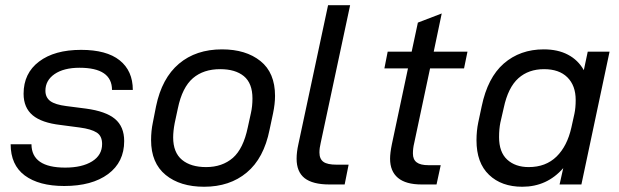

<svg xmlns="http://www.w3.org/2000/svg" viewBox="-20 -710 2381 739"><path d="M75.2 -34.7Q21 -75.2 21 -154.8H101.1Q101.6 -64.9 231 -64.9Q295.9 -64.9 334.5 -88.9Q373 -112.8 373 -155.8Q373 -186.5 352.5 -199.7Q331.1 -213.4 287.1 -219.2L212.9 -229Q140.6 -237.3 106 -266.1Q70.8 -295.4 70.8 -349.1Q70.8 -428.2 130.4 -473.1Q189.9 -518.1 292 -518.1Q390.1 -518.1 440.4 -478Q491.2 -437.5 491.2 -363.8H411.1Q411.1 -449.2 286.1 -449.2Q225.6 -449.2 189.9 -424.8Q154.8 -400.4 154.8 -360.8Q154.8 -335 173.8 -320.8Q192.9 -307.1 234.9 -301.8L311 -292Q387.2 -281.7 422.4 -252.4Q458 -222.7 458 -167Q458 -85.9 396 -40Q334 5.9 227.1 5.9Q129.9 5.9 75.2 -34.7Z M617.7 -36.6Q561.5 -82.5 561.5 -170.9Q561.5 -206.1 568.4 -238.8L580.6 -300.8Q603 -409.2 668.9 -464.8Q734.4 -520 834.5 -520Q926.3 -520 982.4 -475.1Q1038.6 -430.2 1038.6 -340.8Q1038.6 -310.1 1030.8 -272.9L1017.6 -210.9Q995.6 -100.6 929.7 -45.9Q864.3 8.8 765.6 8.8Q673.3 8.8 617.7 -36.6ZM876.5 -102.5Q916.5 -137.7 933.6 -219.2L945.8 -274.9Q951.7 -300.8 951.7 -331.1Q951.7 -389.6 918.5 -417Q885.7 -443.8 827.6 -443.8Q763.2 -443.8 722.7 -409.2Q681.2 -373.5 664.6 -293L652.3 -235.8Q646.5 -205.1 646.5 -181.2Q646.5 -123 680.7 -94.7Q714.4 -66.9 773.4 -66.9Q835.4 -66.9 876.5 -102.5Z M1152.3 -24.4Q1121.6 -48.8 1121.6 -99.1Q1121.6 -124.5 1128.4 -154.8L1242.7 -689.9H1327.6L1214.4 -160.2Q1209.5 -140.1 1209.5 -123Q1209.5 -98.1 1225.1 -86.9Q1240.2 -76.2 1275.4 -76.2H1321.8L1306.6 0H1247.6Q1183.6 0 1152.3 -24.4Z M1574.2 -159.2Q1569.3 -139.2 1569.3 -119.1Q1569.3 -95.7 1584 -85Q1598.1 -74.2 1629.4 -74.2H1676.3L1660.2 0H1602.5Q1542 0 1511.7 -25.4Q1481.4 -50.8 1481.4 -99.1Q1481.4 -121.1 1488.3 -154.8L1550.3 -446.8H1459.5L1472.2 -511.2H1564.5L1588.4 -623L1680.2 -658.2L1649.4 -511.2H1779.3L1766.1 -446.8H1635.3Z M1862.3 -37.1Q1814 -83 1814 -169.9Q1814 -206.1 1820.8 -238.8L1834 -300.8Q1856.9 -411.1 1918.9 -465.3Q1981.9 -520 2072.8 -520Q2127.4 -520 2166 -499.5Q2205.1 -479 2227.1 -439.9L2242.2 -511.2H2326.2L2217.8 0H2133.8L2147.9 -63Q2085.4 8.8 1990.2 8.8Q1910.2 8.8 1862.3 -37.1ZM2122.1 -107.4Q2163.1 -147.5 2179.2 -219.2L2190.9 -272Q2195.8 -294.9 2195.8 -325.2Q2195.8 -380.9 2163.6 -412.6Q2131.8 -443.8 2074.2 -443.8Q2014.6 -443.8 1975.6 -409.2Q1935.5 -373.5 1918.9 -294.9L1905.8 -237.8Q1900.9 -213.4 1900.9 -182.1Q1900.9 -124.5 1932.1 -95.7Q1963.4 -66.9 2015.1 -66.9Q2080.6 -66.9 2122.1 -107.4Z"/></svg>

Font: D-DIN Exp
Style: DINExp-Italic
Weight: 400
Width: 7
Italic angle: -12°
Designer: Charles Nix
Foundry: Datto Inc.
Version: Version 1.00